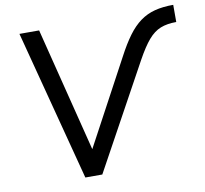

<svg xmlns="http://www.w3.org/2000/svg" viewBox="-80 -815 965 903"><g transform="rotate(-10 402.0 -364.0)"><path d="M256 0 68 -719H162L318 -99H297L529 -531Q558 -586 586 -624Q614 -662 645.5 -685Q677 -708 715.5 -718Q754 -728 804 -728V-646Q760 -646 728.5 -633.5Q697 -621 670 -589.5Q643 -558 611 -500L337 0Z"/></g></svg>

Font: Nunitoga
Style: Medium Italic
Weight: 500
Italic angle: -9°
Designer: Vernon Adams
Foundry: Vernon Adams
Version: Version 1.0